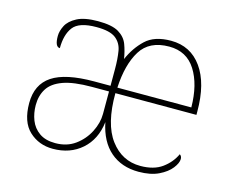

<svg xmlns="http://www.w3.org/2000/svg" viewBox="-83 -658 948 785"><g transform="rotate(15 391.5 -266.0)"><path d="M197 10Q138 10 97 -28Q56 -66 56 -146Q56 -225 112.5 -262.5Q169 -300 290 -300H359V-371Q359 -414 353.5 -446.5Q348 -479 323.5 -498Q299 -517 242 -517Q168 -517 143.5 -484.5Q119 -452 119 -395Q98 -395 98 -441Q98 -462 110 -485.5Q122 -509 153.5 -525.5Q185 -542 242 -542Q301 -542 329.5 -525Q358 -508 368.5 -480Q379 -452 384 -420Q406 -471 443.5 -506.5Q481 -542 551 -542Q634 -542 681.5 -475.5Q729 -409 729 -290V-276H386Q385 -146 434 -80.5Q483 -15 561 -15Q618 -15 653 -40.5Q688 -66 705 -103Q714 -97 714 -85Q714 -68 696.5 -45.5Q679 -23 645 -6.5Q611 10 560 10Q488 10 440.5 -31Q393 -72 377 -151Q368 -76 319 -33Q270 10 197 10ZM701 -300Q700 -397 662 -457Q624 -517 550 -517Q466 -517 429.5 -458Q393 -399 388 -300ZM201 -15Q250 -15 285 -40.5Q320 -66 339.5 -104.5Q359 -143 359 -181V-276H287Q209 -276 165 -260Q121 -244 102.5 -214.5Q84 -185 84 -145Q84 -111 95.5 -81.5Q107 -52 133 -33.5Q159 -15 201 -15Z"/></g></svg>

Font: Noto Serif Thin
Style: Regular
Weight: 100
Designer: Monotype Design Team
Foundry: Monotype Imaging Inc.
Version: Version 2.015